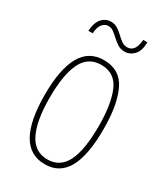

<svg xmlns="http://www.w3.org/2000/svg" viewBox="-179 -786 762 876"><g transform="rotate(30 201.5 -348.0)"><path d="M357 -264Q357 -124 319 -57Q281 10 204 10Q46 10 46 -266Q46 -400 84.5 -468.5Q123 -537 202 -537Q287 -537 322 -464Q357 -391 357 -264ZM72 -266Q72 -143 104 -79Q136 -15 203 -15Q269 -15 300 -76Q331 -137 331 -265Q331 -380 302.5 -446Q274 -512 202 -512Q133 -512 102.5 -448.5Q72 -385 72 -266ZM72 -617Q76 -664 95.5 -684.5Q115 -705 141 -705Q162 -705 177.5 -695Q193 -685 206 -672.5Q219 -660 232.5 -650Q246 -640 262 -640Q305 -640 310 -706H332Q331 -660 310.5 -638.5Q290 -617 262 -617Q241 -617 225.5 -627Q210 -637 196.5 -649.5Q183 -662 170 -672Q157 -682 141 -682Q124 -682 110.5 -666.5Q97 -651 95 -617Z"/></g></svg>

Font: Noto Sans Lao UI ExtCond Thin
Style: Regular
Weight: 100
Width: 2
Designer: Monotype Design Team
Foundry: Monotype Imaging Inc.
Version: Version 2.000; ttfautohint (v1.8.4.7-5d5b)